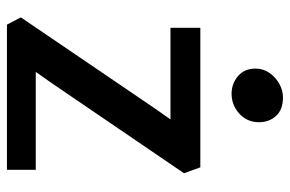

<svg xmlns="http://www.w3.org/2000/svg" viewBox="-161 -674 835 553"><g transform="rotate(90 256.5 -397.5)"><path d="M51 0 30 -40 295 -430 324 -471H60V-557H462L479 -510L216 -124L187 -83H469V0ZM250 -647Q221 -647 199.2 -665.5Q177.5 -684 177.5 -716Q177.5 -738 189.8 -755.8Q202 -773.5 221 -784.2Q240 -795 260.5 -795Q296 -795 314 -775Q332 -755 332 -726Q332 -691.5 307.2 -669.2Q282.5 -647 250 -647Z"/></g></svg>

Font: Koeln Type Sans
Style: Regular
Weight: 400
Designer: Eben Sorkin
Foundry: Eben Sorkin
Version: Version 2.001